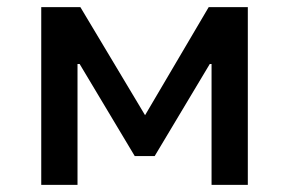

<svg xmlns="http://www.w3.org/2000/svg" viewBox="-20 -520 813 540"><path d="M96 0V-500H206L388 -196L567 -500H677V0H575V-340H570L415 -81H359L204 -340H198V0Z"/></svg>

Font: Nunito Sans 6pt SemiBold
Style: Regular
Weight: 600
Version: Version 3.101;gftools[0.9.27]